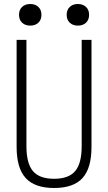

<svg xmlns="http://www.w3.org/2000/svg" viewBox="-20 -929 540 959"><path d="M250 10Q154 10 108.5 -39.5Q63 -89 63 -195V-730H112V-199Q112 -113 144.5 -74.5Q177 -36 250 -36Q323 -36 355.5 -74.5Q388 -113 388 -199V-730H437V-195Q437 -89 392 -39.5Q347 10 250 10ZM131 -801Q106 -801 90.5 -815.5Q75 -830 75 -855Q75 -880 90.5 -894.5Q106 -909 131 -909Q156 -909 171.5 -894.5Q187 -880 187 -855Q187 -830 171.5 -815.5Q156 -801 131 -801ZM369 -801Q344 -801 328.5 -815.5Q313 -830 313 -855Q313 -880 328.5 -894.5Q344 -909 369 -909Q394 -909 409.5 -894.5Q425 -880 425 -855Q425 -830 409.5 -815.5Q394 -801 369 -801Z"/></svg>

Font: M PLUS Code Latin Light
Style: Regular
Weight: 300
Designer: Coji Morishita
Foundry: UNDERFOREST DESIGN
Version: Version 1.002; ttfautohint (v1.8.3)